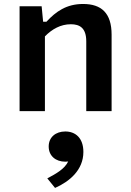

<svg xmlns="http://www.w3.org/2000/svg" viewBox="-20 -559 660 966"><path d="M541.5 0V-384.5C541.5 -493.5 490 -539 398 -539C315 -539 261.5 -501.5 213.5 -449.5H197L189.5 -527.5H78.5V0H206V-376C242.5 -413 285.5 -437 336.5 -437C380.5 -437 414 -419 414 -351V0ZM308.5 254.5C313.5 254.5 318.5 254 323 253.5C305 291 263 314.5 218 338.5L257 386.5C329.5 354.5 399.5 296.5 399.5 205.5C399.5 135 359.5 102.5 308.5 102.5C260.5 102.5 225 131 225 178C225 225.5 260.5 254.5 308.5 254.5Z"/></svg>

Font: Monaspace Neon SemiBold
Style: Regular
Weight: 600
Designer: Riley Cran & the Lettermatic Team
Foundry: Lettermatic
Version: Version 1.200 (Monaspace Neon)